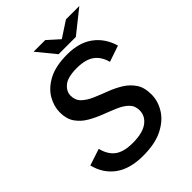

<svg xmlns="http://www.w3.org/2000/svg" viewBox="-252 -961 1086 1086"><g transform="rotate(-45 291.5 -417.5)"><path d="M242 10Q136 10 73.5 -36Q11 -82 -9 -163L91 -196Q105 -139 142 -111Q179 -83 251 -83Q330 -83 369.5 -112Q409 -141 409 -187Q409 -223 385.5 -246Q362 -269 324.5 -285Q287 -301 245 -317Q203 -333 165.5 -355Q128 -377 104.5 -411Q81 -445 81 -497Q81 -545 107.5 -591.5Q134 -638 191.5 -669Q249 -700 343 -700Q438 -700 498 -655.5Q558 -611 581 -532L484 -499Q469 -554 431.5 -580.5Q394 -607 326 -607Q253 -607 222 -581Q191 -555 191 -521Q191 -484 215 -461Q239 -438 276 -422Q313 -406 355.5 -390Q398 -374 435 -351.5Q472 -329 496 -294Q520 -259 520 -203Q520 -150 490 -101Q460 -52 398.5 -21Q337 10 242 10ZM342 -735 357 -766 478 -845H585L447 -735ZM309 -735 219 -845H312L400 -766L414 -735Z"/></g></svg>

Font: Radio Canada Big
Style: Italic
Weight: 400
Italic angle: -12°
Designer: Étienne Aubert Bonn
Foundry: Coppers and Brasses
Version: Version 1.001